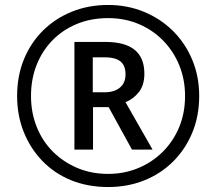

<svg xmlns="http://www.w3.org/2000/svg" viewBox="-20 -744 871 774"><path d="M280 -141V-575H404Q484 -575 523 -543Q562 -511 562 -447Q562 -401 540 -373Q518 -345 486 -332L595 -141H512L418 -312H355V-141ZM402 -372Q441 -372 463.5 -391Q486 -410 486 -444Q486 -480 465.5 -496.5Q445 -513 401 -513H354V-372ZM416 10Q334 10 266.5 -17.5Q199 -45 150.5 -95.5Q102 -146 75.5 -212.5Q49 -279 49 -357Q49 -438 76.5 -505Q104 -572 153.5 -621Q203 -670 270 -697Q337 -724 416 -724Q493 -724 560 -696.5Q627 -669 677 -619.5Q727 -570 755 -503Q783 -436 783 -357Q783 -277 755.5 -210Q728 -143 678.5 -93.5Q629 -44 562 -17Q495 10 416 10ZM416 -43Q481 -43 537.5 -66.5Q594 -90 636.5 -132.5Q679 -175 702.5 -232Q726 -289 726 -357Q726 -423 703 -480Q680 -537 638 -580Q596 -623 539.5 -647Q483 -671 416 -671Q347 -671 290 -647.5Q233 -624 191.5 -581.5Q150 -539 127.5 -482Q105 -425 105 -357Q105 -290 128 -232.5Q151 -175 193 -133Q235 -91 291.5 -67Q348 -43 416 -43Z"/></svg>

Font: Noto Sans Khmer SemiCondensed
Style: Regular
Weight: 400
Width: 4
Designer: Danh Hong and the Monotype Design Team
Foundry: Monotype Imaging Inc.
Version: Version 2.004